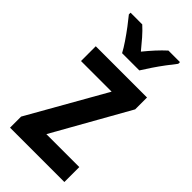

<svg xmlns="http://www.w3.org/2000/svg" viewBox="-240 -823 882 882"><g transform="rotate(45 201.0 -382.5)"><path d="M378 0H25V-72L238 -447H39V-543H372V-466L164 -97H378ZM147 -606Q136 -627 117 -655Q98 -683 78 -709.5Q58 -736 43 -754V-765H119Q140 -746 161 -722Q182 -698 203 -672Q225 -699 246 -722Q267 -745 289 -765H364V-754Q348 -734 328.5 -708Q309 -682 290.5 -654.5Q272 -627 259 -606Z"/></g></svg>

Font: Noto Sans Hebrew Condensed SemiBold
Style: Regular
Weight: 600
Width: 3
Designer: Ben Nathan
Foundry: Google LLC
Version: Version 3.001; ttfautohint (v1.8.4.7-5d5b)